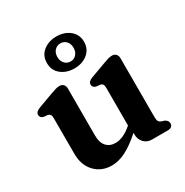

<svg xmlns="http://www.w3.org/2000/svg" viewBox="-167 -852 966 1001"><g transform="rotate(-30 316.0 -351.0)"><path d="M83 -138.5V-352Q83 -367.5 78.2 -374Q73.5 -380.5 64.5 -382.5L40 -385Q20.5 -391 20.5 -408Q20.5 -426.5 47.5 -436.5L136 -469Q155.5 -476 168 -479.8Q180.5 -483.5 191 -483.5Q207 -483.5 215.5 -474Q224 -464.5 224 -449.5V-166Q224 -123.5 244.2 -101.5Q264.5 -79.5 298.5 -79.5Q320.5 -79.5 345.2 -90.2Q370 -101 397 -124.5L399 -126.5V-352Q399 -367.5 394.5 -374Q390 -380.5 380.5 -382.5L356 -385Q336.5 -391 336.5 -408Q336.5 -426.5 363.5 -436.5L452.5 -469Q471 -476 483.5 -479.8Q496 -483.5 508 -483.5Q523.5 -483.5 532 -474Q540.5 -464.5 540.5 -449.5V-95.5Q540.5 -77.5 545.2 -69.5Q550 -61.5 559.5 -58L576 -53Q596.5 -43.5 596.5 -26Q596.5 0 565 0H470.5Q442 0 423.2 -19.5Q404.5 -39 404.5 -71V-78.5Q349.5 -29.5 306.2 -8.2Q263 13 224 13Q161.5 13 122.2 -28.5Q83 -70 83 -138.5ZM307 -523Q260 -523 227.8 -548.8Q195.5 -574.5 195.5 -619Q195.5 -663.5 227.8 -689.2Q260 -715 307 -715Q355 -715 387 -688.8Q419 -662.5 419 -619Q419 -575.5 387 -549.2Q355 -523 307 -523ZM307.5 -673.5Q286.5 -673.5 272.5 -658.5Q258.5 -643.5 258.5 -619Q258.5 -595 272.5 -579.8Q286.5 -564.5 307.5 -564.5Q328.5 -564.5 342.2 -580Q356 -595.5 356 -619Q356 -643.5 342.2 -658.5Q328.5 -673.5 307.5 -673.5Z"/></g></svg>

Font: Fraunces 9pt Soft SemiBold
Style: Regular
Weight: 600
Version: Version 1.000;[b76b70a41]